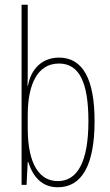

<svg xmlns="http://www.w3.org/2000/svg" viewBox="-20 -780 464 810"><path d="M97 -481V-760H71V0H92L97 -97H99C119 -34 157 10 224 10C325 10 379 -83 379 -269C379 -445 330 -537 229 -537C158 -537 110 -489 98 -418H96C97 -435 97 -459 97 -481ZM229 -512C316 -512 353 -429 353 -269C353 -96 306 -16 224 -16C149 -16 97 -83 97 -239V-294C97 -426 139 -512 229 -512Z"/></svg>

Font: Noto Sans Khmer UI ExtraCondensed Thin
Style: Regular
Weight: 100
Width: 2
Designer: Danh Hong and the Monotype Design Team
Foundry: Monotype Imaging Inc.
Version: Version 2.002